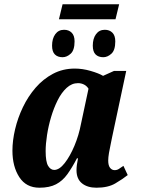

<svg xmlns="http://www.w3.org/2000/svg" viewBox="-20 -866 658 896"><path d="M255 -776 272 -846H536L519 -776ZM272 -599Q249 -599 236 -612Q223 -625 223 -653Q223 -686 238 -706.5Q253 -727 279 -727Q301 -727 314.5 -713.5Q328 -700 328 -673Q328 -632 310 -615.5Q292 -599 272 -599ZM462 -599Q439 -599 426 -612Q413 -625 413 -653Q413 -686 428 -706.5Q443 -727 469 -727Q491 -727 504.5 -713.5Q518 -700 518 -673Q518 -632 500 -615.5Q482 -599 462 -599ZM164 10Q102 10 70 -39.5Q38 -89 38 -163Q38 -210 50.5 -263Q63 -316 87 -366Q111 -416 146 -456.5Q181 -497 227 -521.5Q273 -546 329 -546Q365 -546 403 -535Q441 -524 461 -512L512 -535H569L503 -225Q501 -213 496.5 -193Q492 -173 488.5 -152Q485 -131 485 -117Q485 -94 493.5 -83Q502 -72 515 -72Q526 -72 534.5 -77.5Q543 -83 556 -92L576 -49Q552 -30 518 -10Q484 10 430 10Q388 10 362.5 -10.5Q337 -31 337 -72Q337 -94 344 -127H339Q316 -83 294 -52.5Q272 -22 241.5 -6Q211 10 164 10ZM233 -73Q257 -73 282 -105Q307 -137 327.5 -186Q348 -235 358 -288L393 -452Q385 -465 372 -471.5Q359 -478 344 -478Q315 -478 291 -456Q267 -434 249 -398Q231 -362 218.5 -320Q206 -278 199.5 -236Q193 -194 193 -161Q193 -111 204.5 -92Q216 -73 233 -73Z"/></svg>

Font: Noto Serif Condensed ExtraBold
Style: Italic
Weight: 800
Width: 3
Italic angle: -12°
Designer: Monotype Design Team
Foundry: Monotype Imaging Inc.
Version: Version 2.014; ttfautohint (v1.8.4.7-5d5b)